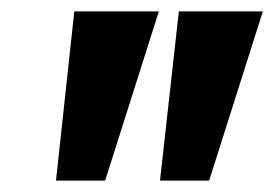

<svg xmlns="http://www.w3.org/2000/svg" viewBox="-20 -710 480 336"><path d="M260 -394 293 -690H440L346 -394ZM78 -394 110 -690H258L164 -394Z"/></svg>

Font: Radio Canada Big SemiBold
Style: Italic
Weight: 600
Italic angle: -12°
Designer: Étienne Aubert Bonn
Foundry: Coppers and Brasses
Version: Version 1.001